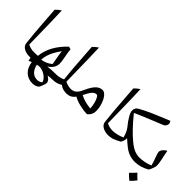

<svg xmlns="http://www.w3.org/2000/svg" viewBox="8 -1626 2726 2726"><g transform="rotate(45 1371.0 -263.5)"><path d="M168.9 -779.8Q176.3 -636.7 181.6 -282.2L185.1 -109.9Q239.3 -80.1 308.1 -80.1Q317.9 -80.1 317.9 -69.8V0Q317.9 9.8 308.1 9.8Q238.8 9.8 192.9 -17.8Q147 -45.4 141.1 -92.8Q121.6 -254.9 101.1 -557.1L89.8 -713.9Q124.5 -750.5 168.9 -779.8Z M679.7 17.1Q711.9 33.7 729.5 56.2Q747.1 78.6 747.1 101.1Q747.1 118.7 731 161.1Q714.8 203.6 707 212.9Q694.8 228 665.5 239Q636.2 250 607.9 250Q516.6 250 458.5 195.6Q400.4 141.1 385.7 41L340.8 60.1L328.6 8.8L316.4 9.8H307.6Q297.9 9.8 297.9 0V-69.8Q297.9 -80.1 307.6 -80.1Q343.8 -80.1 384.8 -83Q406.7 -299.8 605 -487.8L647 -476.1Q650.9 -422.4 668 -337.4Q682.6 -261.2 682.6 -225.1Q682.6 -132.3 586.9 -70.8Q661.1 -80.1 762.7 -80.1Q775.9 -80.1 775.9 -67.9V-2.9Q775.9 9.8 762.7 9.8Q713.4 9.8 679.7 17.1ZM578.6 -370.1Q530.8 -302.2 508.1 -258.3Q485.4 -214.4 471.7 -168.7Q458 -123 456.1 -78.1Q543.5 -89.4 614.7 -147.9L604.5 -207.5Q583 -318.4 578.6 -370.1ZM508.8 9.8Q492.2 9.8 462.9 17.1Q478.5 88.4 518.8 127.7Q559.1 167 617.7 167Q639.2 167 661.6 158.4Q684.1 149.9 695.8 136.2Q686.5 104 657.5 74.2Q628.4 44.4 588.9 27.1Q549.3 9.8 508.8 9.8Z M755.9 9.8Q746.1 9.8 746.1 0V-69.8Q746.1 -80.1 755.9 -80.1Q821.8 -80.1 883.8 -109.9Q865.2 -270 846.7 -561.5L835.9 -713.9Q870.6 -750.5 915 -779.8Q921.9 -626.5 927.2 -282.2L930.7 -109.9Q984.9 -80.1 1053.7 -80.1Q1064 -80.1 1064 -69.8V0Q1064 9.8 1053.7 9.8Q962.9 9.8 918.9 -32.2Q875 -7.8 841.3 1Q807.6 9.8 755.9 9.8Z M1464.8 9.8Q1395.5 9.8 1315.2 -9.5Q1234.9 -28.8 1181.2 -60.1Q1152.3 -21.5 1119.6 -5.9Q1086.9 9.8 1043.9 9.8Q1034.2 9.8 1034.2 0V-69.8Q1034.2 -80.1 1043.9 -80.1Q1088.4 -80.1 1118.4 -100.8Q1148.4 -121.6 1172.9 -167L1195.8 -213.9Q1239.3 -307.6 1282.5 -348.9Q1325.7 -390.1 1379.9 -390.1Q1413.1 -390.1 1446.8 -350.6Q1480.5 -311 1502.7 -244.9Q1524.9 -178.7 1524.9 -112.8Q1524.9 -38.1 1464.8 9.8ZM1361.8 -286.1Q1328.6 -286.1 1299.3 -255.6Q1270 -225.1 1228 -139.2Q1312.5 -92.3 1439 -80.1Q1437 -127 1425.3 -174.6Q1413.6 -222.2 1395.8 -254.2Q1377.9 -286.1 1361.8 -286.1Z M1749 -779.8Q1756.3 -636.7 1761.7 -282.2L1765.1 -109.9Q1819.3 -80.1 1888.2 -80.1Q1897.9 -80.1 1897.9 -69.8V0Q1897.9 9.8 1888.2 9.8Q1818.8 9.8 1772.9 -17.8Q1727.1 -45.4 1721.2 -92.8Q1701.7 -254.9 1681.2 -557.1L1669.9 -713.9Q1704.6 -750.5 1749 -779.8Z M2063 -123Q2046.4 -203.1 1998 -267.1Q1945.8 -329.1 1912.4 -387.7Q1878.9 -446.3 1878.9 -478Q1878.9 -508.8 1890.1 -528.6Q1901.4 -548.3 1929.7 -564Q1999 -602.5 2071 -635.7Q2143.1 -668.9 2365.7 -759.8Q2375 -752 2379.6 -739.3Q2384.3 -726.6 2384.3 -715.3L2383.3 -705.1Q2377.4 -663.6 2334 -646L2220.7 -600.1Q2023.4 -520 1920.9 -474.1Q2013.7 -360.8 2076.7 -295.7Q2139.6 -230.5 2205.1 -176Q2270.5 -121.6 2322.5 -100.8Q2374.5 -80.1 2427.7 -80.1Q2438 -80.1 2438 -69.8V0Q2438 9.8 2427.7 9.8Q2361.3 9.8 2308.6 -8.8Q2255.9 -27.3 2201.7 -70.6Q2147.5 -113.8 2107.9 -150.9Q2107.9 -101.6 2080.1 -55.2Q2026.4 -23.4 1978.8 -6.8Q1931.2 9.8 1877.9 9.8Q1868.2 9.8 1868.2 0V-69.8Q1868.2 -80.1 1877.9 -80.1Q1920.4 -80.1 1970.9 -91.6Q2021.5 -103 2063 -123Z M2418 9.8Q2408.2 9.8 2408.2 0V-69.8Q2408.2 -80.1 2418 -80.1Q2470.2 -80.1 2526.9 -91.6Q2583.5 -103 2626 -123Q2611.8 -175.3 2583.5 -252Q2561 -312.5 2561 -331.1Q2561 -357.9 2582.5 -384.8Q2604 -411.6 2638.2 -430.2Q2643.1 -396 2650.6 -362.1Q2658.2 -328.1 2665.3 -295.4Q2672.4 -262.7 2677.2 -232.2Q2682.1 -201.7 2682.1 -174.8Q2682.1 -137.2 2641.1 -55.2Q2532.2 9.8 2418 9.8ZM2634.3 167.5Q2609.4 205.1 2558.1 253.4Q2505.9 212.9 2474.1 176.8Q2523.9 127.9 2556.2 90.8Q2594.7 132.8 2634.3 167.5Z"/></g></svg>

Font: Droid Persian Naskh
Style: Regular
Weight: 400
Designer: Pascal Zoghbi
Foundry: Ascender Corporation
Version: Version 1.00